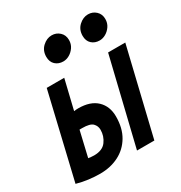

<svg xmlns="http://www.w3.org/2000/svg" viewBox="-198 -881 957 1016"><g transform="rotate(-30 281.0 -372.5)"><path d="M120 9Q88 9 51.5 4.5Q15 0 -20 -10L102 -526H209L166 -347Q171 -348 179 -348.5Q187 -349 192 -349Q266 -349 305 -311.5Q344 -274 344 -212Q344 -141 314.5 -91.5Q285 -42 234.5 -16.5Q184 9 120 9ZM141 -91Q192 -91 215 -122Q238 -153 238 -192Q238 -215 222 -231.5Q206 -248 158 -248Q156 -248 152 -248Q148 -248 142 -248L106 -94Q114 -93 122.5 -92Q131 -91 141 -91ZM350 0 477 -526H582L456 0ZM249 -603Q220 -603 201 -620.5Q182 -638 182 -669Q182 -707 207.5 -730.5Q233 -754 263 -754Q291 -754 311 -735.5Q331 -717 331 -687Q331 -662 318 -643Q305 -624 286.5 -613.5Q268 -603 249 -603ZM471 -603Q442 -603 423 -620.5Q404 -638 404 -669Q404 -707 429.5 -730.5Q455 -754 485 -754Q513 -754 533 -735.5Q553 -717 553 -687Q553 -662 540 -643Q527 -624 508.5 -613.5Q490 -603 471 -603Z"/></g></svg>

Font: Ubuntu Sans Mono
Style: Italic
Weight: 400
Italic angle: -13.5°
Monospace: yes
Designer: Dalton Maag Ltd
Foundry: Dalton Maag Ltd
Version: Version 1.006